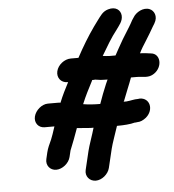

<svg xmlns="http://www.w3.org/2000/svg" viewBox="-55 -744 815 899"><g transform="rotate(-5 352.5 -294.5)"><path d="M425 50 446 -38C451 -60 471 -115 480 -143H484C509 -143 544 -145 564 -151H569L576 -152C591 -152 604 -158 618 -169C659 -204 645 -261 597 -261L590 -260C568 -260 557 -255 534 -253H521C521 -254 522 -255 523 -256C537 -294 552 -327 565 -363H591C624 -363 646 -352 674 -371C717 -400 713 -463 668 -467C653 -469 634 -472 617 -472C626 -491 638 -510 649 -527C663 -548 676 -572 688 -592L696 -605C716 -638 700 -666 680 -674C651 -686 615 -665 602 -642L594 -630C589 -621 584 -611 577 -600C563 -576 546 -552 532 -526C524 -511 511 -490 502 -472H473C464 -472 451 -474 442 -475C467 -517 490 -557 517 -591C530 -610 549 -629 547 -656C545 -681 523 -701 486 -690C459 -682 449 -663 432 -641L413 -615C382 -571 356 -528 328 -476H292C262 -476 231 -452 224 -422C217 -392 237 -367 267 -367H270C253 -334 240 -309 226 -274C221 -275 216 -275 211 -275H167C138 -275 108 -249 101 -220C94 -191 113 -166 142 -166H188C179 -138 172 -118 167 -106C157 -84 149 -68 144 -47L137 -17C130 12 150 37 179 37C208 37 239 12 246 -17L253 -46C254 -48 254 -51 256 -54C268 -85 277 -106 292 -149C314 -147 333 -146 356 -144H370C361 -112 342 -60 337 -38L316 50C309 79 330 104 359 104C388 104 418 79 425 50ZM331 -258C348 -299 361 -323 382 -364L383 -367H392C395 -368 398 -368 401 -367C416 -364 430 -363 448 -363H455L446 -343C434 -314 421 -282 411 -252C382 -252 354 -254 331 -258Z"/></g></svg>

Font: Electronic
Style: ExHvIt
Weight: 900
Version: Version 1.011